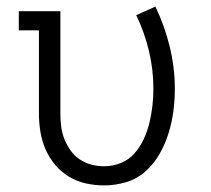

<svg xmlns="http://www.w3.org/2000/svg" viewBox="-20 -554 640 582"><path d="M296 8Q268 8 240.5 2Q213 -4 189 -18.5Q165 -33 147 -54.5Q129 -76 118 -101.5Q107 -127 102.5 -154.5Q98 -182 98 -210V-462H37V-520H163V-210Q163 -190 165.5 -170.5Q168 -151 175 -133Q182 -115 193.5 -98.5Q205 -82 221.5 -71Q238 -60 257 -55Q276 -50 296 -50Q322 -50 346.5 -60Q371 -70 388 -89.5Q405 -109 416 -133Q427 -157 433 -182Q439 -207 442 -233Q445 -259 445 -285Q445 -343 431.5 -399.5Q418 -456 393 -508L451 -534Q479 -476 494.5 -412.5Q510 -349 510 -285Q510 -251 505.5 -217Q501 -183 491 -150.5Q481 -118 464 -88Q447 -58 421.5 -35Q396 -12 363 -2Q330 8 296 8Z"/></svg>

Font: Iosevka Etoile Light
Style: Regular
Weight: 300
Designer: Belleve Invis
Foundry: Belleve Invis
Version: Version 25.0.1; ttfautohint (v1.8.4)